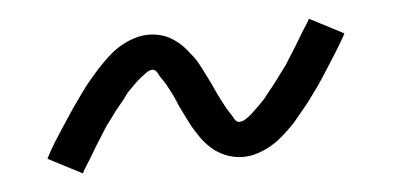

<svg xmlns="http://www.w3.org/2000/svg" viewBox="-30 -452 660 316"><g transform="rotate(-5 300.0 -294.5)"><path d="M96 -184 40 -213Q47 -227 54.5 -239Q62 -251 69 -261.5Q76 -272 82.5 -282Q89 -292 95.5 -301Q102 -310 108 -318.5Q114 -327 120 -334Q126 -341 131.5 -347.5Q137 -354 146 -363Q155 -372 163 -378.5Q171 -385 181.5 -390.5Q192 -396 202.5 -399Q213 -402 224 -402Q231 -402 238.5 -400.5Q246 -399 252 -396.5Q258 -394 264 -390Q270 -386 275 -381.5Q280 -377 284 -372Q288 -367 292.5 -361.5Q297 -356 300.5 -350Q304 -344 307 -338Q310 -332 313 -326Q316 -320 319 -314Q322 -308 325 -301Q328 -294 331.5 -287.5Q335 -281 338 -275Q341 -269 344.5 -264Q348 -259 351.5 -252.5Q355 -246 360 -246Q365 -246 370.5 -249.5Q376 -253 380.5 -257Q385 -261 391.5 -267.5Q398 -274 401 -277Q404 -280 406.5 -283.5Q409 -287 412 -290.5Q415 -294 418.5 -298.5Q422 -303 425.5 -307.5Q429 -312 432.5 -317Q436 -322 440 -327Q444 -332 447.5 -338Q451 -344 455 -350Q459 -356 463 -362.5Q467 -369 471 -376Q475 -383 480 -390.5Q485 -398 489 -405L545 -376Q538 -363 530.5 -351Q523 -339 516 -328Q509 -317 502.5 -307Q496 -297 489.5 -288Q483 -279 477 -271Q471 -263 465 -256Q459 -249 453.5 -242Q448 -235 439 -226.5Q430 -218 422 -211.5Q414 -205 403.5 -199.5Q393 -194 382.5 -191Q372 -188 361 -188Q354 -188 346.5 -189.5Q339 -191 333 -193.5Q327 -196 321 -199.5Q315 -203 310 -207.5Q305 -212 300.5 -217Q296 -222 292 -228Q288 -234 284.5 -239.5Q281 -245 278 -251Q275 -257 272 -263Q269 -269 266 -275Q263 -281 260 -288.5Q257 -296 253.5 -302.5Q250 -309 247 -315Q244 -321 240.5 -325.5Q237 -330 233.5 -337Q230 -344 225 -344Q220 -344 214.5 -340Q209 -336 204.5 -332.5Q200 -329 193.5 -322.5Q187 -316 184 -313Q181 -310 178.5 -306.5Q176 -303 173 -299Q170 -295 166.5 -291Q163 -287 159.5 -282.5Q156 -278 152.5 -273Q149 -268 145 -263Q141 -258 137.5 -252Q134 -246 130 -240Q126 -234 122 -227.5Q118 -221 114 -214Q110 -207 105 -199.5Q100 -192 96 -184Z"/></g></svg>

Font: Iosevka Aile Light
Style: Italic
Weight: 300
Italic angle: -9°
Designer: Belleve Invis
Foundry: Belleve Invis
Version: Version 31.1.0; ttfautohint (v1.8.4)